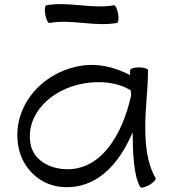

<svg xmlns="http://www.w3.org/2000/svg" viewBox="-20 -867 808 912"><path d="M215 -758C321 -777 430 -739 535 -758C543 -759 545 -779 541 -802C537 -825 528 -843 521 -842C415 -823 306 -861 201 -842C193 -841 191 -821 195 -798C199 -775 208 -757 215 -758ZM719 -21C677 -95 670 -182 670 -267C670 -356 683 -444 683 -533C683 -541 663 -547 640 -547C617 -547 598 -541 598 -533C598 -526 598 -518 598 -510C525 -549 443 -568 361 -554C172 -521 35 -355 67 -173C85 -68 169 13 274 21C434 34 544 -82 610 -239C611 -145 614 -34 646 21C649 28 669 23 689 12C709 0 723 -15 719 -21ZM280 -64C206 -70 138 -112 125 -183C100 -325 223 -443 375 -470C453 -484 534 -478 601 -438C602 -430 602 -422 603 -414C561 -224 456 -49 280 -64Z"/></svg>

Font: Nupuram Expanded Light
Style: Regular
Weight: 300
Width: 7
Designer: Santhosh Thottingal (santhosh.thottingal@gmail.com)
Foundry: SMC
Version: Version 1.000